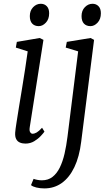

<svg xmlns="http://www.w3.org/2000/svg" viewBox="-20 -770 592 1043"><path d="M118 10Q101 10 87.8 4.2Q74.5 -1.5 67.8 -14.8Q61 -28 62.5 -50Q64 -68.5 69.8 -105Q75.5 -141.5 83.2 -189.2Q91 -237 99.8 -290Q108.5 -343 116.5 -395Q124.5 -447 130.5 -491L66 -511.5L71.5 -542.5L195.5 -563.5L216 -553.5L141.5 -78.5Q138.5 -60 144 -51.8Q149.5 -43.5 156.5 -43.5Q167.5 -43.5 179.5 -50.5Q191.5 -57.5 208.5 -76L221.5 -55Q216.5 -47.5 202.2 -32Q188 -16.5 166.5 -3.2Q145 10 118 10ZM190.5 -628Q168 -628 155 -641.8Q142 -655.5 142 -682.5Q142 -712.5 160 -731Q178 -749.5 201.5 -749.5Q221.5 -749.5 234.2 -736.2Q247 -723 247 -698Q247 -666 229.2 -647Q211.5 -628 190.5 -628ZM421 0.5Q411 82 384 138.2Q357 194.5 315.8 224Q274.5 253.5 221 253.5Q197.5 253.5 177.2 248.5Q157 243.5 148.5 235.5L162.5 201.5Q169.5 204.5 182.5 207Q195.5 209.5 207.5 209.5Q241.5 209.5 265.2 191Q289 172.5 305 139.8Q321 107 330.8 64.2Q340.5 21.5 346.5 -26.5L404.5 -491L337 -511.5L343 -542.5L472 -563.5L491 -553.5ZM471.5 -628Q449 -628 436 -641.8Q423 -655.5 423 -682.5Q423 -712.5 441 -731Q459 -749.5 482.5 -749.5Q502.5 -749.5 515.2 -736.2Q528 -723 528 -698Q528 -666 510.2 -647Q492.5 -628 471.5 -628Z"/></svg>

Font: Merriweather 24pt Light
Style: Italic
Weight: 300
Italic angle: -7.8°
Version: Version 2.101